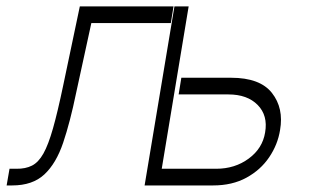

<svg xmlns="http://www.w3.org/2000/svg" viewBox="-23 -565 947 585"><path d="M529.5 -328.1H681.1Q769.2 -328.1 805.6 -281.8Q842 -235.4 830.3 -168.7Q823.2 -124.3 797.1 -85.8Q771 -47.2 727.8 -23.6Q684.7 0 626.4 0H417.6L508.5 -545.5H551.8L469.8 -50.8H635.7Q692.8 -50.8 734.9 -81.9Q777 -112.9 784.8 -161.6Q793.7 -213.1 762.1 -245.2Q730.5 -277.3 672.9 -277.3H521.3ZM-2.8 0 6 -50.8H27Q54.7 -50.4 74.4 -60.4Q94.1 -70.3 109.2 -97.1Q124.3 -123.9 138.5 -174Q152.7 -224.1 169.4 -304L220.2 -545.5H505.7L497.5 -494.7H255.3L208.8 -281.2Q190.7 -193.2 169.4 -130.1Q148.1 -67.1 112.2 -33.6Q76.3 0 14.2 0Z"/></svg>

Font: Inter Extra Light  BETA
Style: Italic
Weight: 200
Italic angle: 9.39999°
Designer: Rasmus Andersson
Foundry: rsms
Version: Version 3.011;git-f93a4a705